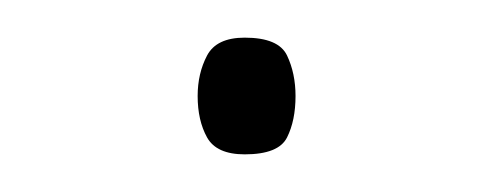

<svg xmlns="http://www.w3.org/2000/svg" viewBox="-20 -365 260 102"><path d="M85 -314Q85 -326 90 -335.5Q95 -345 110 -345Q128 -345 132.5 -335.5Q137 -326 137 -314Q137 -301 132.5 -292Q128 -283 110 -283Q95 -283 90 -292Q85 -301 85 -314Z"/></svg>

Font: Noto Sans Thaana Thin
Style: Regular
Weight: 100
Designer: David Williams
Foundry: Google Inc.
Version: Version 3.001; ttfautohint (v1.8.4.7-5d5b)